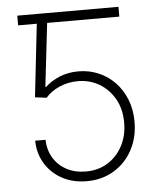

<svg xmlns="http://www.w3.org/2000/svg" viewBox="-53 -773 684 828"><g transform="rotate(-5 289.5 -359.5)"><path d="M171.4 -727.5V-685.5H52.7V-727.5ZM289.6 9.8Q229.5 9.8 183.1 -15.4Q136.7 -40.5 110.1 -84.2Q83.5 -127.9 82.5 -183.6H127.4Q128.4 -139.6 149.2 -105.2Q169.9 -70.8 206.1 -51.5Q242.2 -32.2 289.6 -32.2Q343.3 -32.2 384.3 -57.9Q425.3 -83.5 448.5 -127.9Q471.7 -172.4 471.7 -227.5Q471.7 -286.6 447 -330.3Q422.4 -374 380.9 -398.7Q339.4 -423.3 288.6 -423.3Q245.1 -423.3 208 -407Q170.9 -390.6 147.9 -363.8L98.1 -370.1L138.2 -727.5H490.7V-685.1H178.2L146.5 -410.2H149.4Q175.3 -434.6 212.2 -450Q249 -465.3 293.9 -465.3Q340.3 -465.3 380.9 -448Q421.4 -430.7 451.7 -399.2Q481.9 -367.7 499.3 -324.2Q516.6 -280.8 516.6 -228Q516.6 -159.7 487.5 -106Q458.5 -52.2 407.2 -21.2Q356 9.8 289.6 9.8Z"/></g></svg>

Font: Inter 17pt ExtraLight
Style: Regular
Weight: 250
Version: Version 4.001;git-66647c0bb